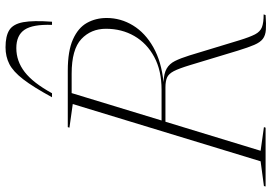

<svg xmlns="http://www.w3.org/2000/svg" viewBox="-207 -816 982 694"><g transform="rotate(-90 284.0 -469.0)"><path d="M86 -18 171.5 -6 169.5 0H-43L-41.5 -6L48 -18L255 -697L169.5 -709L171.5 -715H375.5Q447 -715 488.8 -696.2Q530.5 -677.5 548.2 -645.8Q566 -614 566 -574.5Q566 -523.5 539 -479.2Q512 -435 460.2 -405.8Q408.5 -376.5 334 -369Q366 -367.5 383.2 -357.5Q400.5 -347.5 410.5 -327.5Q420.5 -307.5 430.5 -275.5L485.5 -94.5Q497 -57 506.8 -38.2Q516.5 -19.5 532.8 -13.2Q549 -7 579 -7L576.5 0Q543.5 2.5 523.2 1Q503 -0.5 490.5 -10Q478 -19.5 468.8 -41Q459.5 -62.5 448 -100L395.5 -273.5Q383.5 -313 373.8 -331.8Q364 -350.5 350.8 -356.2Q337.5 -362 315 -362H191ZM306.5 -376Q376 -376 425.2 -402.5Q474.5 -429 500.8 -474.5Q527 -520 527 -577Q527 -631 489.8 -666Q452.5 -701 364.5 -701H294.5L195.5 -376ZM457 -901Q410 -901 370.8 -870.8Q331.5 -840.5 294 -772H279.5Q316.5 -840 344.5 -876.2Q372.5 -912.5 399.5 -926.2Q426.5 -940 460 -940Q501 -940 522.5 -926.2Q544 -912.5 550.8 -876.2Q557.5 -840 552.5 -772H541Q543.5 -841.5 523.5 -871.2Q503.5 -901 457 -901Z"/></g></svg>

Font: Newsreader Display ExtraLight
Style: Italic
Weight: 275
Italic angle: -17°
Designer: Hugues Gentile
Foundry: Production Type
Version: Version 1.001